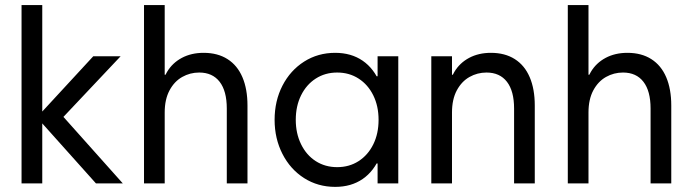

<svg xmlns="http://www.w3.org/2000/svg" viewBox="-20 -727 2746 761"><path d="M65.4 -707H147.5V0H65.4ZM127.9 -259.8 163.1 -238.3H127.9V-284.2H163.1L127.9 -263.7L349.6 -503.9H458L231.4 -263.7L466.8 0H360.4Z M550.8 -707H632.8V0H550.8ZM769.5 -439.5Q733.4 -439.5 702.1 -421.9Q670.9 -404.3 651.9 -368.7Q632.8 -333 632.8 -281.2L621.1 -359.4V-430.7H648.4L621.1 -359.4Q621.1 -406.2 642.1 -441.9Q663.1 -477.5 700.7 -497.6Q738.3 -517.6 787.1 -517.6Q842.8 -517.6 881.8 -492.7Q920.9 -467.8 940.9 -420.9Q960.9 -374 960.9 -308.6V0H878.9V-296.9Q878.9 -366.2 850.6 -402.8Q822.3 -439.5 769.5 -439.5Z M1308.6 13.7Q1240.2 13.7 1185.5 -21Q1130.9 -55.7 1099.6 -116.7Q1068.4 -177.7 1068.4 -252Q1068.4 -327.1 1099.6 -387.7Q1130.9 -448.2 1185.5 -482.9Q1240.2 -517.6 1308.6 -517.6Q1372.1 -517.6 1417.5 -486.3Q1462.9 -455.1 1486.8 -395.5Q1510.7 -335.9 1510.7 -252L1460.9 -424.8H1522.5V-79.1H1460.9L1510.7 -252Q1510.7 -168 1486.8 -108.4Q1462.9 -48.8 1417.5 -17.6Q1372.1 13.7 1308.6 13.7ZM1480.5 -252Q1480.5 -306.6 1459.5 -349.1Q1438.5 -391.6 1401.4 -415.5Q1364.3 -439.5 1316.4 -439.5Q1268.6 -439.5 1231.4 -415.5Q1194.3 -391.6 1173.3 -349.1Q1152.3 -306.6 1152.3 -252Q1152.3 -198.2 1173.3 -155.3Q1194.3 -112.3 1231.4 -88.4Q1268.6 -64.5 1316.4 -64.5Q1364.3 -64.5 1401.4 -88.4Q1438.5 -112.3 1459.5 -154.8Q1480.5 -197.3 1480.5 -252ZM1476.6 0V-101.6L1498 -252L1476.6 -385.7V-503.9H1558.6V0Z M1689.5 -503.9H1771.5V0H1689.5ZM1908.2 -439.5Q1872.1 -439.5 1840.8 -421.9Q1809.6 -404.3 1790.5 -368.7Q1771.5 -333 1771.5 -281.2L1759.8 -359.4V-430.7H1787.1L1759.8 -359.4Q1759.8 -406.2 1780.8 -441.9Q1801.8 -477.5 1839.4 -497.6Q1877 -517.6 1925.8 -517.6Q1981.4 -517.6 2020.5 -492.7Q2059.6 -467.8 2079.6 -420.9Q2099.6 -374 2099.6 -308.6V0H2017.6V-296.9Q2017.6 -366.2 1989.3 -402.8Q1960.9 -439.5 1908.2 -439.5Z M2230.5 -707H2312.5V0H2230.5ZM2449.2 -439.5Q2413.1 -439.5 2381.8 -421.9Q2350.6 -404.3 2331.5 -368.7Q2312.5 -333 2312.5 -281.2L2300.8 -359.4V-430.7H2328.1L2300.8 -359.4Q2300.8 -406.2 2321.8 -441.9Q2342.8 -477.5 2380.4 -497.6Q2418 -517.6 2466.8 -517.6Q2522.5 -517.6 2561.5 -492.7Q2600.6 -467.8 2620.6 -420.9Q2640.6 -374 2640.6 -308.6V0H2558.6V-296.9Q2558.6 -366.2 2530.3 -402.8Q2502 -439.5 2449.2 -439.5Z"/></svg>

Font: Wanted Sans Std Variable
Style: Regular
Weight: 400
Designer: Original Design by Kil Hyung-jin and Kang Hanbin, Wanted Lab, Inc;
Foundry: Wanted Lab, Inc.
Version: Version 1.003;Glyphs 3.2 (3227)